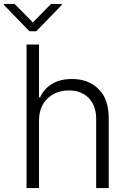

<svg xmlns="http://www.w3.org/2000/svg" viewBox="-51 -953 655 973"><path d="M146.7 -340.9V0H83.5V-727.3H146.7V-459.9H152.3Q171.5 -502.1 211.8 -527.3Q252.1 -552.6 313.9 -552.6Q397 -552.6 448.5 -501.8Q500 -451 500 -353.3V0H436.4V-349.4Q436.4 -416.9 399 -455.8Q361.5 -494.7 297.9 -494.7Q232.6 -494.7 189.6 -453.5Q146.7 -412.3 146.7 -340.9ZM23.1 -932.9 115.4 -839.5 207.7 -932.9H262.1V-927.9L132.5 -794.4H98.4L-31.2 -927.9V-932.9Z"/></svg>

Font: Inter UI Light
Style: Regular
Weight: 300
Designer: Rasmus Andersson
Foundry: rsms
Version: 3.2;8d6f07862